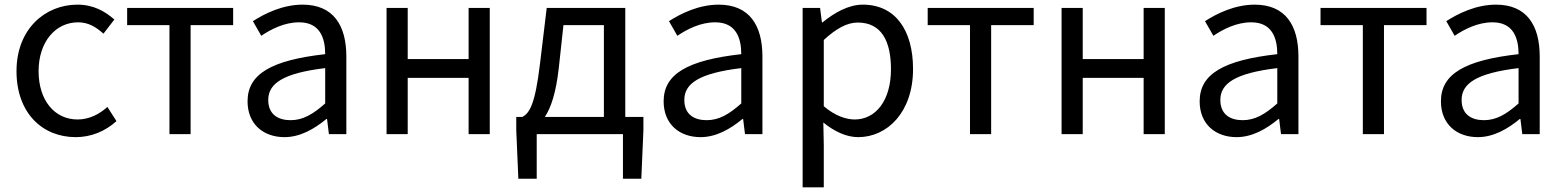

<svg xmlns="http://www.w3.org/2000/svg" viewBox="-20 -577 6725 826"><path d="M306 13C371 13 433 -12 481 -56L442 -117C408 -86 364 -63 314 -63C214 -63 146 -146 146 -271C146 -396 218 -481 316 -481C360 -481 393 -461 425 -432L472 -493C433 -527 384 -557 313 -557C174 -557 51 -452 51 -271C51 -91 162 13 306 13Z M709 0H800V-469H983V-543H527V-469H709Z M1204 13C1271 13 1332 -22 1384 -65H1387L1395 0H1470V-334C1470 -468 1414 -557 1282 -557C1195 -557 1118 -518 1068 -486L1104 -423C1147 -452 1204 -481 1267 -481C1356 -481 1379 -414 1379 -344C1148 -318 1045 -259 1045 -141C1045 -43 1113 13 1204 13ZM1230 -60C1176 -60 1134 -85 1134 -147C1134 -217 1196 -262 1379 -284V-132C1326 -85 1283 -60 1230 -60Z M1643 0H1734V-242H1996V0H2087V-543H1996V-323H1734V-543H1643Z M2404 -469H2578V-74H2324C2350 -113 2372 -177 2384 -285ZM2670 -74V-543H2332L2303 -302C2282 -127 2258 -90 2227 -74H2201V-17L2210 192H2289V0H2660V192H2739L2748 -17V-74Z M2994 13C3061 13 3122 -22 3174 -65H3177L3185 0H3260V-334C3260 -468 3204 -557 3072 -557C2985 -557 2908 -518 2858 -486L2894 -423C2937 -452 2994 -481 3057 -481C3146 -481 3169 -414 3169 -344C2938 -318 2835 -259 2835 -141C2835 -43 2903 13 2994 13ZM3020 -60C2966 -60 2924 -85 2924 -147C2924 -217 2986 -262 3169 -284V-132C3116 -85 3073 -60 3020 -60Z M3433 229H3524V45L3522 -50C3571 -10 3623 13 3672 13C3797 13 3908 -94 3908 -280C3908 -447 3832 -557 3692 -557C3629 -557 3568 -521 3519 -481H3516L3508 -543H3433ZM3657 -63C3621 -63 3573 -78 3524 -120V-405C3577 -454 3624 -480 3670 -480C3773 -480 3813 -399 3813 -279C3813 -144 3747 -63 3657 -63Z M4153 0H4244V-469H4427V-543H3971V-469H4153Z M4547 0H4638V-242H4900V0H4991V-543H4900V-323H4638V-543H4547Z M5300 13C5367 13 5428 -22 5480 -65H5483L5491 0H5566V-334C5566 -468 5510 -557 5378 -557C5291 -557 5214 -518 5164 -486L5200 -423C5243 -452 5300 -481 5363 -481C5452 -481 5475 -414 5475 -344C5244 -318 5141 -259 5141 -141C5141 -43 5209 13 5300 13ZM5326 -60C5272 -60 5230 -85 5230 -147C5230 -217 5292 -262 5475 -284V-132C5422 -85 5379 -60 5326 -60Z M5843 0H5934V-469H6117V-543H5661V-469H5843Z M6338 13C6405 13 6466 -22 6518 -65H6521L6529 0H6604V-334C6604 -468 6548 -557 6416 -557C6329 -557 6252 -518 6202 -486L6238 -423C6281 -452 6338 -481 6401 -481C6490 -481 6513 -414 6513 -344C6282 -318 6179 -259 6179 -141C6179 -43 6247 13 6338 13ZM6364 -60C6310 -60 6268 -85 6268 -147C6268 -217 6330 -262 6513 -284V-132C6460 -85 6417 -60 6364 -60Z"/></svg>

Font: Noto Sans CJK KR Regular
Style: Regular
Weight: 400
Designer: Ryoko NISHIZUKA (kana & ideographs); Paul D. Hunt (Latin, Greek & Cyrillic); Wenlong ZHANG (bopomofo); Sandoll Communica
Foundry: Adobe Systems Incorporated
Version: Version 1.004;PS 1.004;hotconv 1.0.82;makeotf.lib2.5.63406